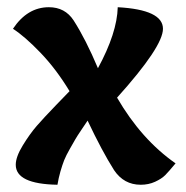

<svg xmlns="http://www.w3.org/2000/svg" viewBox="-20 -505 518 535"><path d="M308.1 -484.9Q434.1 -478 434.1 -424.8Q434.1 -375 306.2 -232.9Q374 -116.2 469.2 -49.8Q450.2 -26.9 440.2 -16.8Q430.2 -6.8 412.1 1.5Q394 9.8 372.1 9.8Q325.2 9.8 297.9 -30.8Q264.2 -84 224.1 -168.9Q222.2 -166 208 -145Q193.8 -124 189.9 -116.9Q186 -109.9 175 -90.8Q164.1 -71.8 158.9 -58.8Q153.8 -45.9 148.4 -27.3Q143.1 -8.8 140.1 9.8Q23.9 7.8 23.9 -45.9Q23.9 -67.9 43.5 -99.9Q63 -131.8 82.5 -154.3Q102.1 -176.8 135.5 -211.4Q168.9 -246.1 173.8 -251Q136.2 -313 92.5 -358.4Q48.8 -403.8 16.1 -424.8Q56.2 -484.9 116.2 -484.9Q161.1 -484.9 185.1 -448.2Q219.2 -395 252.9 -314.9Q306.2 -413.1 308.1 -484.9Z"/></svg>

Font: Sukar
Style: black
Weight: 900
Designer: Dario Muhafara - Ghiath Alsory
Foundry: Dario Muhafara - Ghiath Alsory
Version: Version 1.00 March 27, 2016, initial release